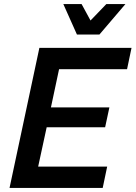

<svg xmlns="http://www.w3.org/2000/svg" viewBox="-20 -926 668 946"><path d="M27 0 174 -690H628L606 -585H271L231 -397H519L498 -299H210L168 -105H508L486 0ZM292 -906H382L426 -825L504 -906H598L470 -756H359Z"/></svg>

Font: Radio Canada Medium
Style: Italic
Weight: 500
Italic angle: -12°
Designer: Charles Daoud, Etienne Aubert Bonn, Alexandre Saumier Demers, Jacques Le Bailly
Foundry: Radio-Canada
Version: Version 2.104; ttfautohint (v1.8.4.7-5d5b);gftools[0.9.28.de